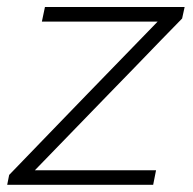

<svg xmlns="http://www.w3.org/2000/svg" viewBox="-30 -514 536 534"><path d="M-10 0 -4.5 -27.5Q53 -87 108 -144Q162.5 -200.5 210 -249.5L408.5 -454H86.5L95 -494.5H483.5L476.5 -462.5Q451 -436.5 416.5 -401Q382 -365 344.5 -326.5Q307 -288 273.5 -253.5L67 -40.5H404L396 0Z"/></svg>

Font: Heraclito ExtraLight
Style: Italic
Weight: 200
Italic angle: -12°
Designer: Kostas Bartsokas (font) & Cristiano Sobral (main changes)
Foundry: Kostas Bartsokas (font) & Cristiano Sobral (main changes)
Version: Version 1.00;July 8, 2020;FontCreator 13.0.0.2655 64-bit